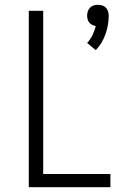

<svg xmlns="http://www.w3.org/2000/svg" viewBox="-20 -780 540 800"><path d="M379 -571 343 -601Q357 -616 365.5 -634Q374 -652 379 -671Q371 -673 364 -676.5Q357 -680 352 -686Q347 -692 345 -700Q343 -708 343 -715Q343 -724 346 -733Q349 -742 355.5 -748.5Q362 -755 370.5 -757.5Q379 -760 388 -760Q397 -760 405.5 -757.5Q414 -755 420.5 -748.5Q427 -742 430 -733Q433 -724 433 -715Q433 -676 419.5 -637.5Q406 -599 379 -571ZM100 0V-735H160V-55H440V0Z"/></svg>

Font: Iosevka Curly Light
Style: Regular
Weight: 300
Monospace: yes
Designer: Belleve Invis
Foundry: Belleve Invis
Version: Version 22.1.2; ttfautohint (v1.8.4)